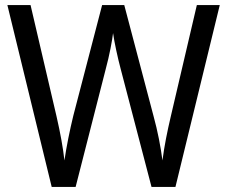

<svg xmlns="http://www.w3.org/2000/svg" viewBox="-20 -734 893 754"><path d="M843 -714H753L651 -278C637 -219 625 -159 618 -104C611 -158 599 -220 583 -278L468 -714H381L268 -280C254 -223 241 -158 233 -104C228 -151 217 -212 202 -277L100 -714H9L183 0H277L395 -462C410 -517 421 -577 424 -604C429 -568 442 -508 454 -463L575 0H669Z"/></svg>

Font: Noto Sans Lao SemiCondensed
Style: Regular
Weight: 400
Width: 4
Designer: Monotype Design Team
Foundry: Monotype Imaging Inc.
Version: Version 2.003